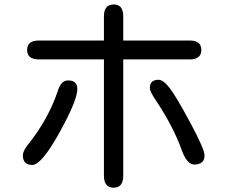

<svg xmlns="http://www.w3.org/2000/svg" viewBox="-20 -786 1040 874"><path d="M453.1 -515.6H157.2Q103.5 -515.6 103.5 -558.6Q103.5 -601.6 157.2 -601.6H453.1V-711.9Q453.1 -765.6 498 -765.6Q541 -765.6 541 -711.9V-601.6H843.8Q896.5 -601.6 896.5 -558.6Q896.5 -515.6 843.8 -515.6H541V13.7Q541 68.4 497.1 68.4Q453.1 68.4 453.1 13.7V-515.6ZM290 -419.9Q332 -419.9 332 -380.9Q332 -329.1 250.5 -182.1Q168.9 -35.2 127 -35.2Q84 -35.2 84 -79.1Q84 -96.7 104.5 -124Q198.2 -240.2 242.2 -369.1Q256.8 -419.9 290 -419.9ZM702.1 -422.9Q722.7 -422.9 752 -385.7Q781.2 -348.6 846.2 -227.5Q911.1 -106.4 911.1 -79.1Q911.1 -37.1 864.3 -37.1Q831.1 -37.1 807.6 -101.6Q769.5 -209 689.5 -329.1Q662.1 -369.1 662.1 -385.7Q662.1 -422.9 702.1 -422.9Z"/></svg>

Font: jf-openhuninn-1.0
Style: Regular
Weight: 400
Designer: [Kosugi Maru]
      Designed by Motoya company      

      [Varela Round]
      Joe Prince(Latin component); Avraham Co
Foundry: justfont CO.,LTD.
Version: 1.0